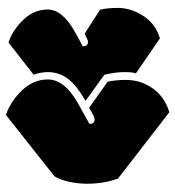

<svg xmlns="http://www.w3.org/2000/svg" viewBox="8 -642 593 650"><g transform="rotate(90 305.0 -317.5)"><path d="M384.8 -340.8Q377 -340.8 364.7 -333L345.2 -322.3L257.3 -384.8Q251 -413.1 251 -445.8Q251 -492.2 274.9 -530.3Q304.2 -577.1 360.4 -593.8L585 -419.9Q602.5 -372.6 602.5 -314.9Q602.5 -284.2 595.7 -253.9Q588.9 -223.6 577.6 -205.1L369.6 -40.5Q328.1 -54.7 293.5 -87.9Q249.5 -129.4 249.5 -182.1Q249.5 -239.7 331.5 -285.2L399.9 -323.2Q399.9 -340.8 384.8 -340.8ZM30.3 -499Q57.6 -546.4 110.4 -562L229 -480.5Q224.6 -469.7 224.6 -440.9Q224.6 -412.1 233.4 -374L321.8 -310.1Q268.1 -278.8 246.3 -249.3Q224.6 -219.7 224.6 -182.1Q224.6 -159.2 233.4 -134.3L124.5 -49.3Q87.4 -61 53.7 -93.3Q12.7 -131.8 12.7 -181.9Q12.7 -231.9 88.9 -274.4Q88.9 -274.4 137.2 -300.8Q137.2 -318.4 122.6 -318.4Q117.2 -318.4 112.3 -315.4L94.7 -307.1L13.7 -358.9Q7.3 -380.9 7.3 -420.4Q7.3 -460 30.3 -499Z"/></g></svg>

Font: Modak
Style: Regular
Weight: 400
Version: Version 1.036;PS Version 1.000;hotconv 1.0.79;makeotf.lib2.5